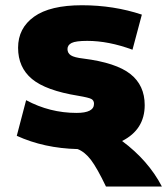

<svg xmlns="http://www.w3.org/2000/svg" viewBox="-20 -550 628 721"><path d="M43 -40 78.1 -173.8Q167 -126 267.6 -126Q333 -126 333 -160.2Q333 -172.9 323.2 -178.2Q313.5 -183.6 273.4 -190.4Q152.3 -210 100.1 -253.4Q47.9 -296.9 47.9 -370.6Q47.9 -444.3 107.9 -487.3Q168 -530.3 287.6 -530.3Q407.2 -530.3 512.7 -495.1L477.5 -363.3Q387.7 -396.5 307.6 -396.5Q264.6 -396.5 249 -388.7Q233.4 -380.9 233.4 -365.7Q233.4 -350.6 246.1 -342.3Q258.8 -334 293 -330.1Q416 -314.5 469.7 -272Q523.4 -229.5 523.4 -155.3Q523.4 -63.5 438.5 -20.5Q537.1 52.7 587.9 150.4H377.9Q344.7 81.1 321.8 50.8Q298.8 20.5 271.5 9.8Q145.5 6.8 43 -40Z"/></svg>

Font: GenEi M Gothic v2 Black
Style: Regular
Weight: 900
Version: Version 2.0